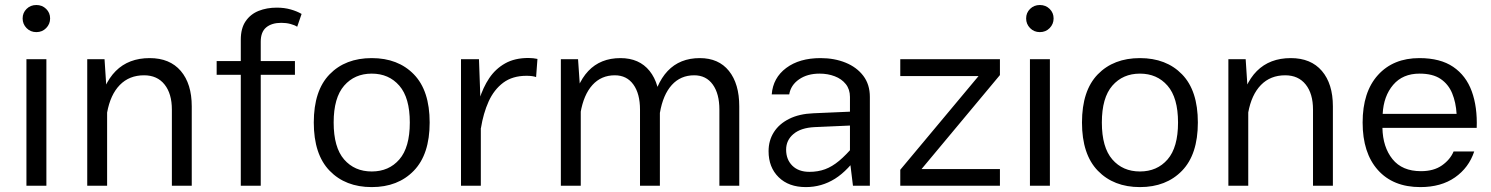

<svg xmlns="http://www.w3.org/2000/svg" viewBox="-20 -742 5957 767"><path d="M70.4 -668.4Q70.4 -645.9 86.1 -629.8Q101.9 -613.7 125.2 -613.7Q148.6 -613.7 164.4 -629.8Q180.2 -645.9 180.2 -668.4Q180.2 -690.9 164.4 -706.4Q148.6 -722 125.2 -722Q101.9 -722 86.1 -706.4Q70.4 -690.9 70.4 -668.4ZM85.6 -505.4V0H165.3V-505.4Z M407.9 0V-348.3L397.6 -505.4H328.5V0ZM746 -317.1Q746 -407.2 702.2 -458.6Q658.3 -509.9 578 -509.9Q493.9 -509.9 442.4 -458.3Q390.8 -406.6 372.1 -304.5L407.8 -291.9Q420.8 -363.8 458.6 -402.5Q496.4 -441.2 555.5 -441.2Q608.1 -441.2 637.4 -404.4Q666.6 -367.7 666.6 -304.1V0H746Z M1184.8 -686.3Q1166.6 -697.1 1141.1 -704.3Q1115.7 -711.5 1085.6 -711.5Q1045.8 -711.5 1013.1 -698.5Q980.5 -685.4 961.2 -657.1Q941.9 -628.9 941.9 -583.6V0H1021.6V-575.6Q1021.6 -614.4 1043.5 -632.6Q1065.5 -650.8 1103.9 -650.8Q1123.7 -650.8 1140.7 -646.2Q1157.7 -641.6 1167.2 -635.1ZM845.5 -443.2H1158.2V-498.1H845.5Z M1465 -447.9Q1533.3 -447.9 1575.2 -399.8Q1617.1 -351.7 1617.1 -252.6Q1617.1 -153.2 1575.3 -105.1Q1533.6 -57 1465 -57Q1396.4 -57 1354.6 -105.1Q1312.9 -153.2 1312.9 -252.6Q1312.9 -351.7 1354.8 -399.8Q1396.7 -447.9 1465 -447.9ZM1465 -509.9Q1359.7 -509.9 1296.6 -445Q1233.5 -380.1 1233.5 -252.6Q1233.5 -125.3 1296.7 -60Q1360 5.4 1465 5.4Q1569.9 5.4 1633.1 -60Q1696.4 -125.3 1696.4 -252.6Q1696.4 -380.1 1633.3 -445Q1570.2 -509.9 1465 -509.9Z M1821.6 -505.4V0H1900.8V-301.4L1893.4 -505.4ZM2121.6 -434.1 2127 -506.6Q2119 -508.3 2109.8 -509.4Q2100.6 -510.4 2091.2 -510.4Q2036.1 -510.4 1997.8 -488.7Q1959.4 -467 1934.4 -429.8Q1909.5 -392.5 1894.9 -344.9Q1880.3 -297.2 1872.8 -244.9L1901.2 -230Q1910.7 -289.4 1932 -336.7Q1953.4 -383.9 1990.3 -411.6Q2027.3 -439.2 2083.1 -439.2Q2107.7 -439.2 2121.6 -434.1Z M2220.5 -505.4V0H2300V-348.3L2289.2 -505.4ZM2616.1 -317.1Q2616.1 -407.2 2575 -458.6Q2533.8 -509.9 2458.6 -509.9Q2378.9 -509.9 2330.1 -458.3Q2281.3 -406.6 2263.5 -304.5L2299.2 -291.9Q2311.6 -363.8 2346.7 -402.5Q2381.8 -441.2 2436.1 -441.2Q2483.7 -441.2 2510.2 -404.4Q2536.7 -367.7 2536.7 -304.1V0H2616.1ZM2933.2 -317.1Q2933.2 -407.2 2892 -458.6Q2850.9 -509.9 2775.6 -509.9Q2695.9 -509.9 2647.1 -458.3Q2598.3 -406.6 2580.6 -304.5L2616.3 -291.9Q2628.7 -363.8 2663.7 -402.5Q2698.8 -441.2 2753.2 -441.2Q2800.7 -441.2 2827.3 -404.4Q2853.8 -367.7 2853.8 -304.1V0H2933.2Z M3454.9 -354.8Q3454.9 -404.5 3428.8 -439Q3402.6 -473.5 3357.9 -491.7Q3313.2 -509.9 3257.8 -509.9Q3173.6 -509.9 3120.8 -470.5Q3068 -431 3062.9 -365H3132.8Q3139 -402.1 3172.1 -425Q3205.2 -447.9 3254.1 -447.9Q3287 -447.9 3314.6 -437.3Q3342.2 -426.8 3358.8 -406Q3375.4 -385.1 3375.4 -354.8V-97.6L3387.4 0H3454.9ZM3418.4 -135.7 3392.4 -161.1Q3360.3 -123.1 3332.3 -99.7Q3304.3 -76.3 3275.9 -65.9Q3247.5 -55.5 3213.4 -55.5Q3170.1 -55.5 3145.2 -80.1Q3120.4 -104.7 3120.4 -144.2Q3120.4 -182 3149.8 -206.7Q3179.1 -231.5 3234 -234.2L3410.6 -242V-297.4L3229 -289.5Q3172.5 -287.2 3132.6 -267.2Q3092.6 -247.3 3071.5 -214.1Q3050.3 -180.8 3050.3 -138.1Q3050.3 -73.6 3090.5 -34.1Q3130.6 5.4 3199.2 5.4Q3262.4 5.4 3315.6 -28Q3368.9 -61.4 3418.4 -135.7Z M3576.4 -438.2H3889.1L3576.4 -63.8V0H3974.5V-66.7H3661.4L3974.5 -442.1V-505.4H3576.4Z M4079.2 -668.4Q4079.2 -645.9 4094.9 -629.8Q4110.7 -613.7 4134 -613.7Q4157.4 -613.7 4173.2 -629.8Q4188.9 -645.9 4188.9 -668.4Q4188.9 -690.9 4173.2 -706.4Q4157.4 -722 4134 -722Q4110.7 -722 4094.9 -706.4Q4079.2 -690.9 4079.2 -668.4ZM4094.4 -505.4V0H4174.1V-505.4Z M4533.8 -447.9Q4602.1 -447.9 4644 -399.8Q4686 -351.7 4686 -252.6Q4686 -153.2 4644.2 -105.1Q4602.4 -57 4533.8 -57Q4465.2 -57 4423.5 -105.1Q4381.7 -153.2 4381.7 -252.6Q4381.7 -351.7 4423.6 -399.8Q4465.5 -447.9 4533.8 -447.9ZM4533.8 -509.9Q4428.6 -509.9 4365.4 -445Q4302.3 -380.1 4302.3 -252.6Q4302.3 -125.3 4365.6 -60Q4428.9 5.4 4533.8 5.4Q4638.8 5.4 4702 -60Q4765.2 -125.3 4765.2 -252.6Q4765.2 -380.1 4702.1 -445Q4639.1 -509.9 4533.8 -509.9Z M4966.5 0V-348.3L4956.2 -505.4H4887.1V0ZM5304.6 -317.1Q5304.6 -407.2 5260.7 -458.6Q5216.9 -509.9 5136.5 -509.9Q5052.5 -509.9 5000.9 -458.3Q4949.4 -406.6 4930.7 -304.5L4966.3 -291.9Q4979.4 -363.8 5017.2 -402.5Q5055 -441.2 5114.1 -441.2Q5166.7 -441.2 5196 -404.4Q5225.2 -367.7 5225.2 -304.1V0H5304.6Z M5502.5 -231.2H5879.1Q5882.2 -314.5 5859.4 -377.2Q5836.6 -439.9 5785.2 -474.9Q5733.7 -509.9 5650.2 -509.9Q5545.8 -509.9 5484.6 -442.2Q5423.4 -374.5 5423.4 -252.6Q5423.4 -131.1 5484.3 -62.9Q5545.2 5.4 5654 5.4Q5736.9 5.4 5792.3 -33.3Q5847.7 -72 5869.2 -136.9H5786.8Q5773.3 -104.5 5740.5 -81.4Q5707.7 -58.2 5656.3 -58.2Q5581.4 -58.2 5542.7 -106.3Q5504 -154.5 5502.5 -231.2ZM5503.5 -287.1Q5507.2 -358.2 5545.4 -403Q5583.6 -447.9 5650.9 -447.9Q5703.5 -447.9 5734.8 -426.8Q5766.1 -405.6 5781.1 -369.3Q5796.1 -332.9 5798.8 -287.1Z"/></svg>

Font: Estedad-FD VF
Style: Regular
Weight: 100
Designer: Amin Abedi
Version: Version 7.3